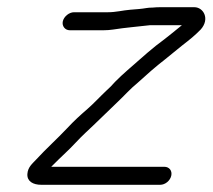

<svg xmlns="http://www.w3.org/2000/svg" viewBox="-20 -507 590 533"><path d="M154.4 -448C151.4 -434.8 160.5 -423 173.7 -423H267.7C276.3 -423 285.1 -423.7 294.1 -425C326.9 -430.3 363.7 -433.1 395.9 -437H484.9L457.8 -415C443.9 -403.7 428.8 -392 412.7 -380C396.3 -366.7 381.4 -354 368 -342C343.5 -320.1 321.8 -302.6 299.6 -280C291.5 -270.7 283.2 -262.3 274.9 -255C258.8 -239.9 240.4 -219.9 223.3 -205C200.4 -185 187 -173 166.4 -151C137.9 -120.7 108.7 -94.9 80.3 -64C69.8 -52.6 57.3 -43.2 56 -24C54.7 -3.7 71.6 6 94.6 6H424.6C438.7 6 452.2 -5.3 455.4 -19C458.6 -32.7 450.2 -44 436.2 -44H122.2C137.4 -58.8 148.1 -70.1 162.2 -83C179.7 -98.9 199.2 -121.7 216.9 -138C244.2 -163.2 279.2 -198 305.5 -223C324.5 -240.7 340.8 -259.8 362 -277C386.9 -299.7 410.8 -321 439.2 -343L484.7 -380C508.2 -398.2 520.2 -407.8 537.1 -425C563.4 -454.2 545.1 -487 519.4 -487H424.4C417.8 -487 411 -486.7 404.2 -486C388.3 -486 383.1 -483.4 366.3 -482L341.8 -480C320.6 -478.3 302.4 -473 279.2 -473H185.2C172 -473 157.5 -461.2 154.4 -448Z"/></svg>

Font: HoneyBee
Style: BookIt
Weight: 300
Foundry: Cannot Into Space Fonts
Version: Version 0.89